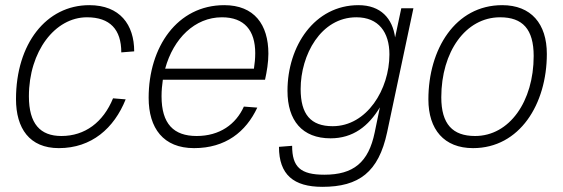

<svg xmlns="http://www.w3.org/2000/svg" viewBox="-20 -562 2180 744"><path d="M208 12C335 12 422 -65 467 -177L418 -181C380 -88 309 -35 218 -35C136 -35 92 -82 92 -189C92 -363 193 -495 317 -495C406 -495 450 -448 450 -359L500 -363C500 -466 445 -542 326 -542C159 -542 42 -392 42 -178C42 -65 94 12 208 12Z M732 12C854 12 933 -51 977 -145L925 -149C894 -80 831 -35 742 -35C653 -35 606 -82 606 -189C606 -211 608 -233 611 -253H1007C1014 -284 1020 -321 1020 -354C1020 -467 965 -542 849 -542C667 -542 556 -380 556 -183C556 -65 613 12 732 12ZM840 -495C927 -495 969 -444 969 -356C969 -335 967 -316 964 -296H620C652 -413 735 -495 840 -495Z M1229 162C1371 162 1447 105 1480 -49L1582 -530H1535L1511 -417C1501 -490 1456 -542 1369 -542C1199 -542 1094 -384 1094 -210C1094 -95 1151 -26 1261 -26C1348 -26 1408 -73 1452 -146L1432 -49C1408 68 1349 115 1237 115C1144 115 1112 85 1112 3L1061 7C1061 115 1118 162 1229 162ZM1269 -73C1184 -73 1145 -119 1145 -217C1145 -349 1223 -495 1361 -495C1447 -495 1489 -437 1489 -351C1489 -216 1402 -73 1269 -73Z M1813 12C1994 12 2099 -159 2099 -353C2099 -470 2038 -542 1926 -542C1744 -542 1640 -371 1640 -177C1640 -60 1701 12 1813 12ZM1821 -35C1734 -35 1690 -81 1690 -185C1690 -361 1784 -495 1918 -495C2005 -495 2048 -449 2048 -345C2048 -169 1954 -35 1821 -35Z"/></svg>

Font: Geist ExtraLight
Style: Italic
Weight: 200
Italic angle: -12°
Designer: Basement.studio, Andrés Briganti, Mateo Zaragoza
Foundry: Basement.studio, Vercel, Andrés Briganti, Guido Ferreyra, Mateo Zaragoza
Version: Version 1.500